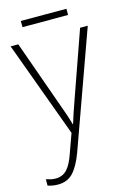

<svg xmlns="http://www.w3.org/2000/svg" viewBox="-134 -710 689 1017"><g transform="rotate(-15 210.5 -202.0)"><path d="M0 -530H42L165 -184Q182 -138 193.5 -104Q205 -70 211 -47H213Q220 -70 231 -103.5Q242 -137 258 -181L381 -530H423L194 107Q169 174 137.5 208Q106 242 54 242Q25 242 -2 233V198Q11 202 23 205Q35 208 50 208Q88 208 112.5 182Q137 156 157 96L193 -4ZM337 -646V-612H87V-646Z"/></g></svg>

Font: Noto Sans Disp ExtLt
Style: Regular
Weight: 200
Designer: Monotype Design Team
Foundry: Monotype Imaging Inc.
Version: Version 2.000;GOOG;noto-source:20170915:90ef993387c0